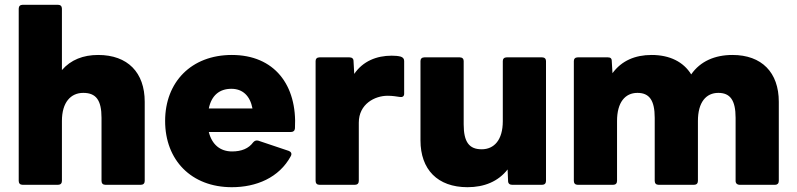

<svg xmlns="http://www.w3.org/2000/svg" viewBox="-20 -770 3319 800"><path d="M222 0C232 0 238 -6 238 -16V-266C238 -344 275 -383 327 -383C380 -383 403 -353 403 -279V-16C403 -6 409 0 419 0H567C577 0 583 -6 583 -16V-346C583 -468 512 -541 389 -541C327 -541 275 -521 238 -478V-734C238 -744 232 -750 222 -750H74C64 -750 58 -744 58 -734V-16C58 -6 64 0 74 0Z M946 10C1047 10 1143 -29 1192 -120C1197 -130 1193 -137 1184 -141L1056 -184C1048 -186 1041 -184 1035 -177C1016 -151 986 -139 947 -139C897 -139 863 -168 850 -220H1192C1202 -220 1208 -225 1209 -235C1219 -416 1123 -541 946 -541C777 -541 668 -428 668 -266C668 -103 777 10 946 10ZM944 -400C991 -400 1022 -371 1032 -318H850C861 -372 894 -400 944 -400Z M1459 0C1469 0 1475 -6 1475 -16V-259C1475 -337 1542 -371 1595 -371C1616 -371 1632 -368 1646 -366C1657 -364 1664 -369 1664 -379V-516C1664 -525 1659 -531 1650 -534C1639 -537 1626 -538 1612 -538C1549 -538 1492 -515 1456 -462L1453 -516C1453 -526 1446 -531 1436 -531H1311C1301 -531 1295 -525 1295 -516V-16C1295 -6 1301 0 1311 0Z M1928 10C1998 10 2056 -14 2095 -64L2097 -16C2097 -5 2104 0 2114 0H2239C2249 0 2255 -6 2255 -16V-516C2255 -525 2249 -531 2239 -531H2091C2081 -531 2075 -525 2075 -516V-265C2075 -187 2039 -148 1987 -148C1935 -148 1912 -178 1912 -252V-516C1912 -525 1906 -531 1896 -531H1748C1738 -531 1732 -525 1732 -516V-185C1732 -64 1803 10 1928 10Z M2535 0C2545 0 2551 -6 2551 -16V-266C2551 -344 2585 -383 2636 -383C2685 -383 2708 -353 2708 -279V-16C2708 -6 2714 0 2724 0H2872C2882 0 2888 -6 2888 -16V-266C2888 -344 2922 -383 2973 -383C3022 -383 3045 -353 3045 -279V-16C3045 -6 3052 0 3061 0H3210C3219 0 3225 -6 3225 -16V-346C3225 -468 3154 -541 3032 -541C2959 -541 2898 -515 2860 -460C2828 -512 2771 -541 2695 -541C2626 -541 2570 -517 2532 -465L2529 -516C2529 -527 2523 -531 2513 -531H2387C2377 -531 2371 -525 2371 -516V-16C2371 -6 2377 0 2387 0Z"/></svg>

Font: LINE Seed Sans TH ExtraBold
Style: Regular
Weight: 800
Designer: Dalton Maag Ltd | Thai characters by Cadson Demak Co.,Ltd.
Foundry: Dalton Maag Ltd
Version: Version 1.003